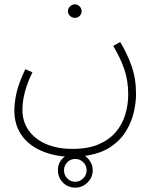

<svg xmlns="http://www.w3.org/2000/svg" viewBox="-20 -638 724 882"><path d="M324 -556Q311 -556 301.5 -565Q292 -574 292 -586Q292 -599 301.5 -608.5Q311 -618 324 -618Q337 -618 346 -608.5Q355 -599 355 -586Q355 -574 346 -565Q337 -556 324 -556ZM46 -130Q46 -168 56 -212Q66 -256 96 -320L129 -306Q83 -212 83 -134Q83 -79 112 -38.5Q141 2 192.5 24Q244 46 313 46Q384 46 433 25Q482 4 512 -31.5Q542 -67 555.5 -112Q569 -157 569 -205Q569 -265 552 -317Q535 -369 500 -427L532 -445Q562 -397 583.5 -337.5Q605 -278 605 -206Q605 -169 595 -124Q585 -79 559.5 -36.5Q534 6 488 37Q442 68 370 78Q386 89 396 106.5Q406 124 406 144Q406 177 382 200.5Q358 224 326 224Q292 224 269 200.5Q246 177 246 144Q246 104 278 81Q210 75 157.5 49Q105 23 75.5 -22.5Q46 -68 46 -130ZM326 197Q346 197 362 181.5Q378 166 378 144Q378 123 362.5 107.5Q347 92 326 92Q304 92 289 107.5Q274 123 274 144Q274 166 289 181.5Q304 197 326 197Z"/></svg>

Font: Noto Sans Arabic UI XLt
Style: Regular
Weight: 200
Designer: Monotype Design Team, Nadine Chahine and Nizar Qandah
Foundry: Monotype Imaging Inc.
Version: Version 2.010; ttfautohint (v1.8.4.7-5d5b)